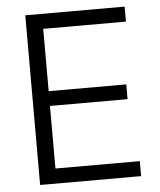

<svg xmlns="http://www.w3.org/2000/svg" viewBox="-51 -752 665 797"><g transform="rotate(-5 281.0 -353.5)"><path d="M84 -707H498V-644.5H153.3V-384.8H476.6V-323.2H153.3V-62.5H504.9V0H84Z"/></g></svg>

Font: Pretendard Light
Style: Regular
Weight: 300
Designer: Base glyphs from Inter by Rasmus Andersson; Hangeul glyphs from Noto Sans CJK(Source Han Sans) by Jang Soo-young and Kan
Foundry: Kil Hyung-jin
Version: Version 1.309